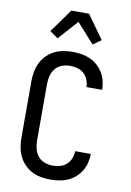

<svg xmlns="http://www.w3.org/2000/svg" viewBox="-105 -1040 757 1112"><g transform="rotate(10 274.0 -484.5)"><path d="M271 8Q244 8 216 3Q188 -2 163.5 -14.5Q139 -27 119 -47.5Q99 -68 87 -93Q75 -118 70 -145.5Q65 -173 65 -201V-534Q65 -562 70 -589.5Q75 -617 87 -642Q99 -667 119 -687.5Q139 -708 163.5 -720.5Q188 -733 216 -738Q244 -743 271 -743Q297 -743 323 -739Q349 -735 373 -724.5Q397 -714 417 -696.5Q437 -679 450.5 -657Q464 -635 470.5 -609.5Q477 -584 477 -557V-556H385V-557Q385 -578 376.5 -599Q368 -620 352 -634.5Q336 -649 314.5 -655Q293 -661 271 -661Q247 -661 223.5 -652.5Q200 -644 184.5 -625Q169 -606 163 -582Q157 -558 157 -534V-201Q157 -177 163 -153Q169 -129 184.5 -110Q200 -91 223.5 -82.5Q247 -74 271 -74Q293 -74 314.5 -80Q336 -86 352 -100.5Q368 -115 376.5 -136Q385 -157 385 -178V-179H477V-178Q477 -151 470.5 -125.5Q464 -100 450.5 -78Q437 -56 417 -38.5Q397 -21 373 -10.5Q349 0 323 4Q297 8 271 8ZM171 -805 123 -839 222 -977H326L425 -839L377 -805L274 -920Z"/></g></svg>

Font: Iosevka Semi-Condensed Medium
Style: Regular
Weight: 500
Monospace: yes
Designer: Belleve Invis
Foundry: Belleve Invis
Version: Version 27.3.5